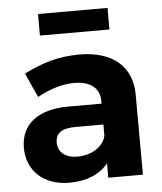

<svg xmlns="http://www.w3.org/2000/svg" viewBox="-53 -781 702 834"><g transform="rotate(-5 298.0 -364.0)"><path d="M447 -735H144V-641H447ZM537 0 536 -351C535 -472 452 -544 308 -544C214 -544 145 -522 65 -482L113 -376C169 -407 225 -423 273 -423C347 -423 385 -390 385 -333V-323H237C105 -322 32 -262 32 -161C32 -63 102 7 217 7C292 7 350 -18 386 -63V0ZM260 -103C208 -103 176 -130 176 -171C176 -214 205 -232 264 -232H385V-184C376 -138 325 -103 260 -103Z"/></g></svg>

Font: Juman SemiBold
Style: Regular
Weight: 600
Designer: Bandar Raffah (Arabic) Julieta Ulanovsky (Latin)
Foundry: Caramella
Version: Version 5.022;PS 005.022;hotconv 1.0.88;makeotf.lib2.5.64775